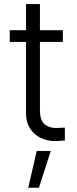

<svg xmlns="http://www.w3.org/2000/svg" viewBox="-20 -677 373 932"><path d="M285.2 -473.6H173.8V-141.6Q173.8 -94.7 195.3 -75.2Q216.8 -55.7 251 -55.7L275.4 -56.6Q283.2 -57.6 294.9 -57.6V4.9Q262.7 7.8 245.1 7.8Q209.5 7.8 177.5 -7.6Q145.5 -22.9 126 -53Q106.4 -83 106.4 -125V-473.6H27.3V-530.3H106.4V-657.2H173.8V-530.3H285.2ZM158.2 55.7H226.6L168.9 234.4H117.2Z"/></svg>

Font: Pretendard Light
Style: Regular
Weight: 300
Designer: Base glyphs from Inter by Rasmus Andersson; Hangeul glyphs from Noto Sans CJK(Source Han Sans) by Jang Soo-young and Kan
Foundry: Kil Hyung-jin
Version: Version 1.309